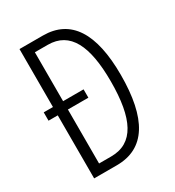

<svg xmlns="http://www.w3.org/2000/svg" viewBox="-173 -816 837 918"><g transform="rotate(-30 245.5 -357.0)"><path d="M205 -714H76V-394H25V-348H76V0H201C359 0 434 -125 434 -365C434 -595 359 -714 205 -714ZM203 -664C326 -664 377 -558 377 -362C377 -157 324 -50 199 -50H132V-348H245V-394H132V-664Z"/></g></svg>

Font: Noto Sans Display Condensed Light
Style: Regular
Weight: 300
Width: 3
Designer: Monotype Design Team
Foundry: Monotype Imaging Inc.
Version: Version 1.900